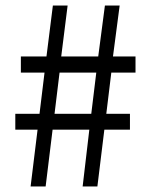

<svg xmlns="http://www.w3.org/2000/svg" viewBox="-20 -670 537 690"><path d="M90 0 115 -204H35V-261H122L140 -409H55V-467H147L170 -650H223L200 -467H333L357 -650H410L386 -467H467V-409H380L362 -261H447V-204H355L330 0H277L301 -204H169L144 0ZM176 -261H308L326 -409H194Z"/></svg>

Font: TypoPRO Source Sans Pro
Style: Regular
Weight: 400
Designer: Paul D. Hunt
Foundry: Adobe Systems Incorporated
Version: Version 2.020;PS 2.000;hotconv 1.0.86;makeotf.lib2.5.63406